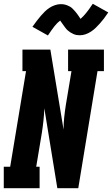

<svg xmlns="http://www.w3.org/2000/svg" viewBox="-31 -998 594 1018"><path d="M-11 0V-114H23L107 -621H88V-735H236L306 -311Q306 -343 309.5 -376Q313 -409 318 -441L348 -621H330V-735H520V-621H486L384 0H273L204 -424Q203 -392 199.5 -359Q196 -326 191 -294L161 -114H179V0ZM223 -810 141 -856Q153 -873 164 -887.5Q175 -902 185.5 -914Q196 -926 206.5 -936.5Q217 -947 230.5 -956Q244 -965 260 -970.5Q276 -976 291 -976Q301 -976 309 -974.5Q317 -973 326 -969.5Q335 -966 341.5 -962Q348 -958 355 -951Q362 -944 367.5 -937.5Q373 -931 377.5 -925Q382 -919 387 -911.5Q392 -904 396 -898Q411 -911 426 -929.5Q441 -948 461 -978L543 -932Q531 -914 520 -899.5Q509 -885 498.5 -873.5Q488 -862 477.5 -851.5Q467 -841 453 -831.5Q439 -822 423.5 -816.5Q408 -811 392 -811Q383 -811 374.5 -812.5Q366 -814 357.5 -818Q349 -822 342.5 -826Q336 -830 328.5 -836.5Q321 -843 316 -850Q311 -857 306.5 -863Q302 -869 296.5 -877Q291 -885 288 -889Q272 -877 257.5 -858.5Q243 -840 223 -810Z"/></svg>

Font: Iosevka Curly Slab HvObl
Style: Regular
Weight: 900
Italic angle: -9°
Monospace: yes
Designer: Belleve Invis
Foundry: Belleve Invis
Version: Version 11.1.0; ttfautohint (v1.8.3)